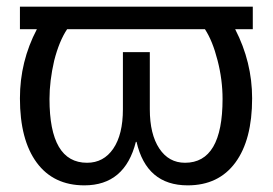

<svg xmlns="http://www.w3.org/2000/svg" viewBox="-20 -548 821 578"><path d="M40 -460V-528H741V-460H688Q739 -361 739 -252Q739 -127 688.5 -58.5Q638 10 545 10Q421 10 391 -121H389Q356 10 234 10Q141 10 90.5 -58.5Q40 -127 40 -252Q40 -363 91 -460ZM537 -58Q650 -58 650 -250Q650 -308 635 -366Q620 -425 597 -460H182Q158 -424 143 -365Q129 -304 129 -250Q129 -58 242 -58Q292 -58 321 -100.5Q350 -143 350 -219V-391H431V-219Q431 -144 459.5 -101Q488 -58 537 -58Z"/></svg>

Font: Libra Sans
Style: Regular
Weight: 400
Foundry: Context Ltd
Version: Version 1.002